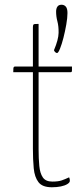

<svg xmlns="http://www.w3.org/2000/svg" viewBox="-20 -781 345 811"><path d="M199 10Q159 10 142.5 -11.5Q126 -33 122.5 -70Q119 -107 119 -153V-476H36Q36 -487 36.5 -492Q37 -497 39 -498.5Q41 -500 44 -500H119V-665Q119 -673 120.5 -676Q122 -679 127 -679.5Q132 -680 143 -680V-500H284Q284 -490 284 -484.5Q284 -479 282.5 -477.5Q281 -476 278 -476H143V-150Q143 -111 146 -80Q149 -49 161 -31.5Q173 -14 201 -14Q226 -14 240.5 -19Q255 -24 272 -32Q274 -28 274.5 -24.5Q275 -21 275 -17Q275 -10 264.5 -3.5Q254 3 237 6.5Q220 10 199 10ZM221 -557Q217 -557 213 -561Q209 -565 208 -569Q227 -614 227.5 -642Q228 -670 222.5 -690.5Q217 -711 217 -732Q217 -745 222.5 -753Q228 -761 240 -761Q251 -761 258 -753Q265 -745 265 -726Q265 -706 260 -677.5Q255 -649 248 -621.5Q241 -594 233.5 -575.5Q226 -557 221 -557Z"/></svg>

Font: Yanone Kaffeesatz ExtraLight
Style: Regular
Weight: 200
Designer: Yanone (Cyrillic: Daniel Pouzeot, Huerta Tipografica, and Cyreal)
Foundry: Yanone
Version: Version 2.003